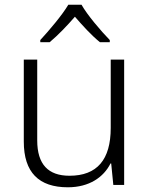

<svg xmlns="http://www.w3.org/2000/svg" viewBox="-20 -785 636 815"><path d="M326 -765H270C245 -722 188 -655 151 -615V-606H191C227 -636 266 -677 298 -714C330 -677 368 -635 404 -606H446V-615C408 -654 350 -722 326 -765ZM507 -532H450V-242C450 -107 392 -39 275 -39C185 -39 138 -87 138 -189V-532H81V-184C81 -53 145 10 268 10C359 10 420 -33 449 -91H452L461 0H507Z"/></svg>

Font: Noto Sans Gurmukhi Light
Style: Regular
Weight: 300
Designer: Jelle Bosma - Monotype Design Team
Foundry: Monotype Imaging Inc.
Version: Version 2.004